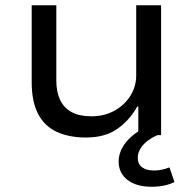

<svg xmlns="http://www.w3.org/2000/svg" viewBox="-20 -516 738 733"><path d="M308 9Q244 9 197 -12.5Q150 -34 125.5 -81Q101 -128 101 -202V-496H195V-208Q195 -165 209.5 -134.5Q224 -104 253.5 -88Q283 -72 329 -72Q379 -72 418 -94Q457 -116 478.5 -151.5Q500 -187 500 -228V-496H595V0H508V-109H504Q473 -55 426.5 -23Q380 9 308 9ZM558 197Q501 197 467 171Q433 145 433 101Q433 60 463.5 24Q494 -12 547 -35L581 0Q560 9 543 22Q526 35 516 51.5Q506 68 506 86Q506 111 523 123Q540 135 568 135Q582 135 597 132Q612 129 627 123L646 179Q628 188 606 192.5Q584 197 558 197Z"/></svg>

Font: Nunito Sans 7pt SemiExpanded
Style: Regular
Weight: 400
Width: 6
Designer: Vernon Adams
Foundry: Vernon Adams
Version: Version 3.101;gftools[0.9.27]